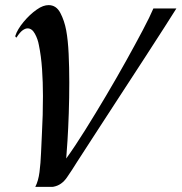

<svg xmlns="http://www.w3.org/2000/svg" viewBox="-20 -731 710 751"><path d="M118 0Q130 -23 134.5 -58Q139 -93 140.5 -132.5Q142 -172 144 -209Q146 -244 147 -281Q148 -318 148 -356Q148 -409 144.5 -460.5Q141 -512 132 -555Q128 -578 116.5 -599Q105 -620 88 -620Q79 -620 68.5 -612.5Q58 -605 45 -585Q44 -583 41.5 -586Q39 -589 40 -591Q48 -616 72 -645Q96 -674 123 -693Q137 -703 148.5 -707Q160 -711 170 -711Q200 -711 216 -680.5Q232 -650 239 -612Q246 -574 248.5 -520.5Q251 -467 251 -409Q251 -348 249 -288Q247 -228 244 -181Q241 -134 239 -111Q273 -158 313 -222Q353 -286 394.5 -356Q436 -426 473 -492.5Q510 -559 538.5 -613Q567 -667 580 -698H670Q655 -674 622 -622.5Q589 -571 545.5 -504Q502 -437 454 -363.5Q406 -290 361 -220.5Q316 -151 281 -97Q262 -66 241.5 -36.5Q221 -7 191 -1Q188 0 182 0Z"/></svg>

Font: Playball
Style: Regular
Weight: 400
Designer: Robert E. Leuschke
Foundry: Robert E. Leuschke
Version: Version 1.010